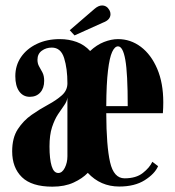

<svg xmlns="http://www.w3.org/2000/svg" viewBox="-20 -672 641 702"><path d="M171.5 10.5Q96 10.5 60.2 -24.2Q24.5 -59 24.5 -118.5Q24.5 -168 45 -199.5Q65.5 -231 95.5 -252Q125.5 -273 155.8 -289.2Q186 -305.5 206.2 -323.5Q226.5 -341.5 226.5 -367.5Q226.5 -421 214.5 -459.5Q202.5 -498 169.5 -498Q148.5 -498 132.8 -486.5Q117 -475 117 -453.5Q117 -439.5 123 -429.2Q129 -419 135.2 -407Q141.5 -395 141.5 -376.5Q141.5 -349.5 127.2 -333.8Q113 -318 89 -318Q64.5 -318 50.2 -338Q36 -358 36 -393.5Q36 -433 57 -463.5Q78 -494 114.8 -511.5Q151.5 -529 198.5 -529Q232 -529 260.5 -518.5Q289 -508 309.5 -485.5Q333.5 -508 360.2 -518.5Q387 -529 411.5 -529Q457.5 -529 495 -500.8Q532.5 -472.5 554.8 -420.5Q577 -368.5 577 -298Q577 -278 575.5 -258H368.5Q369 -137.5 382.5 -78.8Q396 -20 435.5 -20Q477.5 -20 502.2 -39.5Q527 -59 537 -80.5L558 -64.5Q546 -36.5 509.2 -13.2Q472.5 10 416 10Q347.5 10 301 -40Q281.5 -19.5 249 -4.5Q216.5 10.5 171.5 10.5ZM411.5 -502.5Q399.5 -502.5 390 -482Q380.5 -461.5 374.8 -413.8Q369 -366 368.5 -284H447Q447 -404 438.2 -453.2Q429.5 -502.5 411.5 -502.5ZM193 -39.5Q207.5 -39.5 217 -58.5Q226.5 -77.5 226.5 -100.5V-315.5Q225 -301.5 214.8 -287.2Q204.5 -273 192 -254Q179.5 -235 170.2 -206.8Q161 -178.5 161 -136.5Q161 -90.5 168.8 -65Q176.5 -39.5 193 -39.5ZM252.5 -542.5 235 -561.5 325.5 -639.5Q340 -652 353 -652Q370.5 -652 380 -635Q384 -628 384 -620.5Q384 -599.5 357 -589.5Z"/></svg>

Font: Imbue 50pt ExtraBold
Style: Regular
Weight: 800
Designer: Tyler Finck
Foundry: Etcetera Type Company
Version: Version 1.102; ttfautohint (v1.8.3)